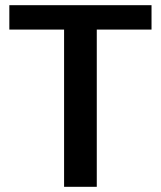

<svg xmlns="http://www.w3.org/2000/svg" viewBox="-20 -720 620 740"><path d="M227 -606H16V-700H564V-606H353V0H227Z"/></svg>

Font: Sarabun SemiBold
Style: Regular
Weight: 600
Designer: Suppakit Chalermlarp | Katatrad Co.,Ltd.
Foundry: Cadson Demak Co.,Ltd.
Version: Version 1.000; ttfautohint (v1.6)